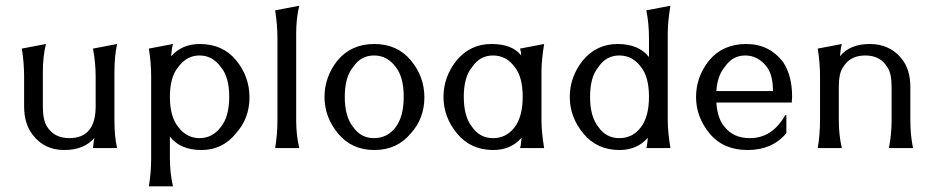

<svg xmlns="http://www.w3.org/2000/svg" viewBox="-20 -516 3256 669"><path d="M378.7 -97.3Q378.7 -40 388 0H304Q305.3 -8 306 -17.3Q306.7 -26.7 309.3 -36Q273.3 6.7 204 6.7Q134.7 6.7 94.7 -45.3Q64 -84 64 -145.3V-249.3Q64 -297.3 56 -346.7L140 -362.7Q129.3 -318.7 129.3 -265.3V-145.3Q129.3 -97.3 144 -74.7Q169.3 -34.7 221.3 -34.7Q313.3 -34.7 313.3 -145.3V-249.3Q313.3 -297.3 304 -346.7L388 -362.7Q378.7 -318.7 378.7 -265.3Z M749.3 -282.7Q720 -322.7 675.3 -322.7Q630.7 -322.7 601.3 -282.7Q572 -248 572 -178.7Q572 -109.3 601.3 -73.3Q630.7 -34.7 675.3 -34.7Q720 -34.7 749.3 -73.3Q778.7 -109.3 778.7 -178.7Q778.7 -248 749.3 -282.7ZM582.7 -362.7Q578.7 -349.3 576 -320Q614.7 -362.7 676 -362.7Q756 -362.7 802.7 -306Q849.3 -249.3 849.3 -176.7Q849.3 -104 802.7 -52Q756 6.7 682 6.7Q608 6.7 572 -40V36Q572 86.7 582.7 133.3H498.7Q506.7 84 506.7 36V-249.3Q506.7 -297.3 498.7 -346.7Z M938.7 0Q946.7 -48 946.7 -97.3V-382.7Q946.7 -429.3 938.7 -480L1022.7 -496Q1012 -452 1012 -398.7V-97.3Q1012 -45.3 1022.7 0Z M1358.7 -282.7Q1329.3 -322.7 1283.3 -322.7Q1237.3 -322.7 1210.7 -282.7Q1181.3 -248 1181.3 -178.7Q1181.3 -109.3 1210.7 -73.3Q1237.3 -34.7 1283.3 -34.7Q1329.3 -34.7 1358 -72Q1386.7 -109.3 1386.7 -178.7Q1386.7 -248 1358.7 -282.7ZM1412 -52Q1364 6.7 1284.7 6.7Q1205.3 6.7 1158 -50.7Q1110.7 -108 1110.7 -178Q1110.7 -248 1156 -305.3Q1204 -362.7 1284 -362.7Q1364 -362.7 1411.3 -306Q1458.7 -249.3 1458.7 -176.7Q1458.7 -104 1412 -52Z M1866.7 -97.3Q1866.7 -56 1876 0H1792Q1794.7 -8 1795.3 -17.3Q1796 -26.7 1797.3 -36Q1760 6.7 1698.7 6.7Q1620 6.7 1572.7 -50.7Q1525.3 -108 1525.3 -178Q1525.3 -248 1570.7 -305.3Q1618.7 -362.7 1692 -362.7Q1765.3 -362.7 1796 -322.7Q1796 -334.7 1792 -346.7L1876 -362.7Q1866.7 -306.7 1866.7 -265.3ZM1773.3 -282.7Q1744 -322.7 1698 -322.7Q1652 -322.7 1625.3 -282.7Q1596 -248 1596 -178.7Q1596 -109.3 1625.3 -73.3Q1652 -34.7 1698 -34.7Q1744 -34.7 1772.7 -72Q1801.3 -109.3 1801.3 -178.7Q1801.3 -248 1773.3 -282.7Z M2213.3 -282.7Q2184 -322.7 2138 -322.7Q2092 -322.7 2065.3 -282.7Q2036 -248 2036 -178.7Q2036 -109.3 2065.3 -73.3Q2092 -34.7 2138 -34.7Q2184 -34.7 2212.7 -72Q2241.3 -109.3 2241.3 -178.7Q2241.3 -248 2213.3 -282.7ZM2306.7 -97.3Q2306.7 -56 2316 0H2232Q2234.7 -8 2235.3 -17.3Q2236 -26.7 2237.3 -36Q2200 6.7 2138.7 6.7Q2060 6.7 2012.7 -50.7Q1965.3 -108 1965.3 -178Q1965.3 -248 2010.7 -305.3Q2058.7 -362.7 2132 -362.7Q2205.3 -362.7 2241.3 -317.3V-382.7Q2241.3 -434.7 2232 -480L2316 -496Q2306.7 -440 2306.7 -398.7Z M2720 -114.7V-52Q2670.7 6.7 2585.3 6.7Q2500 6.7 2452.7 -50.7Q2405.3 -108 2405.3 -178Q2405.3 -248 2450.7 -305.3Q2498.7 -362.7 2580 -362.7Q2661.3 -362.7 2709.3 -298.7Q2740 -252 2740 -178.7L2738.7 -158.7H2476Q2480 -101.3 2505.3 -73.3Q2536 -34.7 2593.3 -34.7Q2670.7 -34.7 2716 -114.7ZM2673.3 -198.7Q2673.3 -254.7 2652 -282.7Q2621.3 -322.7 2576.7 -322.7Q2532 -322.7 2505.3 -282.7Q2480 -253.3 2476 -198.7Z M2829.3 0Q2837.3 -48 2837.3 -97.3V-249.3Q2837.3 -297.3 2829.3 -346.7L2913.3 -362.7Q2909.3 -349.3 2906.7 -320Q2941.3 -362.7 3010.7 -362.7Q3080 -362.7 3121.3 -312Q3152 -274.7 3152 -212V-97.3Q3152 -45.3 3161.3 0H3077.3Q3086.7 -48 3086.7 -97.3V-212Q3086.7 -261.3 3072 -281.3Q3048 -322.7 2994.7 -322.7Q2941.3 -322.7 2917.3 -281.3Q2902.7 -261.3 2902.7 -212V-97.3Q2902.7 -45.3 2913.3 0Z"/></svg>

Font: Tenali Ramakrishna
Style: Regular
Weight: 400
Designer: Appaji Ambarisha Darbha
Foundry: Andhrapradesh Society for Knowledge Networks
Version: Version 1.0.5; ttfautohint (v1.2.25-373a) -l 7 -r 28 -G 50 -